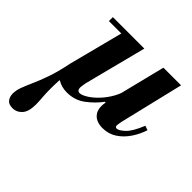

<svg xmlns="http://www.w3.org/2000/svg" viewBox="-239 -602 1031 1031"><g transform="rotate(45 276.5 -86.5)"><path d="M152 11Q112 11 81 -8Q50 -27 50 -69Q50 -88 56 -113L143 -450H280L189 -95Q188 -88 186 -76.5Q184 -65 184 -57Q184 -47 189 -41Q194 -35 203 -35Q217 -35 240 -48Q263 -61 288.5 -85.5Q314 -110 336 -144Q358 -178 370 -220L339 -98H332Q302 -57 257 -23Q212 11 152 11ZM5 277Q-24 277 -36.5 260.5Q-49 244 -49 220Q-49 195 -39 168Q-29 141 -13 105.5Q3 70 21 19.5Q39 -31 54 -104L82 -8H78Q77 11 76.5 27Q76 43 76 57Q76 95 78.5 123.5Q81 152 81 174Q81 228 59 252.5Q37 277 5 277ZM41 -420V-450H215V-420ZM422 11Q396 11 376.5 2Q357 -7 346 -25Q335 -43 335 -70Q335 -82 338 -97.5Q341 -113 351 -153L425 -450H559L472 -87Q469 -74 468 -65.5Q467 -57 467 -54Q467 -41 479 -41Q494 -41 521.5 -66.5Q549 -92 577 -161L602 -152Q589 -111 564 -73.5Q539 -36 503.5 -12.5Q468 11 422 11Z"/></g></svg>

Font: Libre Bodoni
Style: Bold Italic
Weight: 700
Italic angle: -13°
Version: Version 2.005;gftools[0.9.23]